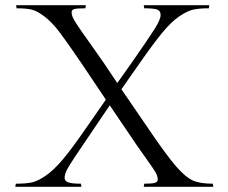

<svg xmlns="http://www.w3.org/2000/svg" viewBox="-20 -720 880 740"><path d="M536 -688 534 -700H787L785 -688Q748 -688 725 -683Q702 -678 671 -657Q640 -636 605.5 -594Q571 -552 520 -479L448 -376L554 -221Q622 -121 658.5 -79Q695 -37 723 -24.5Q751 -12 800 -12L802 0H534L536 -12Q567 -12 577.5 -15.5Q588 -19 588 -28.5Q588 -38 583.5 -48Q579 -58 567.5 -74.5Q556 -91 544 -108Q506 -161 466 -221L403 -314L340 -221Q247 -85 238 -66Q229 -47 229 -34.5Q229 -22 243.5 -17Q258 -12 292 -12L294 0H39L41 -12Q80 -12 103 -17Q126 -22 157 -43.5Q188 -65 222.5 -106Q257 -147 308 -221L388 -336L292 -479Q241 -554 211 -594Q181 -634 152 -656Q123 -678 102 -683Q81 -688 44 -688L42 -700H311L309 -688Q276 -688 266 -685Q256 -682 256 -672.5Q256 -663 260.5 -653Q265 -643 276.5 -625.5Q288 -608 300 -591Q312 -574 335.5 -541Q359 -508 379 -479L432 -400L488 -479Q553 -572 576 -608.5Q599 -645 599 -662Q599 -679 585 -683.5Q571 -688 536 -688Z"/></svg>

Font: Gilda Display
Style: Regular
Weight: 400
Designer: Eduardo Rodriguez Tunni
Foundry: Eduardo Rodriguez Tunni
Version: Version 1.001